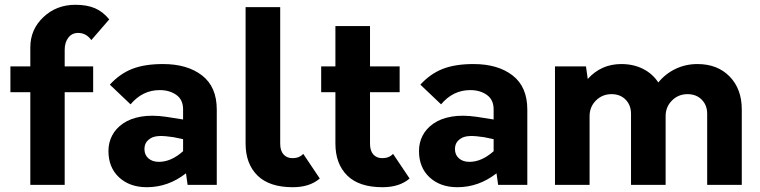

<svg xmlns="http://www.w3.org/2000/svg" viewBox="-20 -780 3206 810"><path d="M252.9 -569.8V-500H373V-391.1H252.9V0H107.9V-391.1H23.9V-500H107.9V-580.1Q107.9 -655.8 163.1 -707.8Q218.3 -759.8 297.9 -759.8Q346.7 -759.8 380.4 -745.4Q414.1 -731 440.9 -698.2L365.2 -610.8Q343.8 -641.1 309.1 -641.1Q283.7 -641.1 268.3 -621.1Q252.9 -601.1 252.9 -569.8Z M667.5 -509.8Q770.5 -509.8 832.5 -461.7Q894.5 -413.6 894.5 -317.9V0H771.5L764.6 -48.8Q689.5 9.8 599.6 9.8Q527.3 9.8 482.4 -31.7Q437.5 -73.2 437.5 -143.1Q437.5 -178.2 452.9 -208Q468.3 -237.8 499 -259Q529.8 -280.3 575.4 -288.1Q621.1 -295.9 681.6 -287.1L752.4 -275.9V-318.8Q752.4 -359.4 723.9 -379.6Q695.3 -399.9 653.8 -399.9Q581.1 -399.9 530.8 -339.8L443.4 -422.9Q485.4 -468.8 537.6 -489.3Q589.8 -509.8 667.5 -509.8ZM589.4 -150.9Q589.4 -126.5 606.2 -111.8Q623 -97.2 650.4 -97.2Q702.1 -97.2 752.4 -142.1V-192.9L712.4 -201.2Q675.8 -207 652.1 -206.1Q628.4 -205.1 614.5 -196Q600.6 -187 595 -176Q589.4 -165 589.4 -150.9Z M1215.3 9.8Q1116.2 9.8 1066.2 -39.6Q1016.1 -88.9 1016.1 -174.8V-750H1162.1V-173.8Q1162.1 -144 1176.3 -128.4Q1190.4 -112.8 1214.4 -112.8Q1242.7 -112.8 1259.3 -130.9L1329.1 -26.9Q1286.6 9.8 1215.3 9.8Z M1638.2 -130.9 1708 -26.9Q1665.5 9.8 1593.8 9.8Q1494.6 9.8 1444.8 -39.6Q1395 -88.9 1395 -174.8V-391.1H1335V-500H1395V-669.9H1541V-500H1666V-391.1H1541V-173.8Q1541 -144 1554.9 -128.4Q1568.8 -112.8 1592.8 -112.8Q1621.6 -112.8 1638.2 -130.9Z M1977.5 -509.8Q2080.6 -509.8 2142.6 -461.7Q2204.6 -413.6 2204.6 -317.9V0H2081.5L2074.7 -48.8Q1999.5 9.8 1909.7 9.8Q1837.4 9.8 1792.5 -31.7Q1747.6 -73.2 1747.6 -143.1Q1747.6 -178.2 1762.9 -208Q1778.3 -237.8 1809.1 -259Q1839.8 -280.3 1885.5 -288.1Q1931.2 -295.9 1991.7 -287.1L2062.5 -275.9V-318.8Q2062.5 -359.4 2033.9 -379.6Q2005.4 -399.9 1963.9 -399.9Q1891.1 -399.9 1840.8 -339.8L1753.4 -422.9Q1795.4 -468.8 1847.7 -489.3Q1899.9 -509.8 1977.5 -509.8ZM1899.4 -150.9Q1899.4 -126.5 1916.3 -111.8Q1933.1 -97.2 1960.4 -97.2Q2012.2 -97.2 2062.5 -142.1V-192.9L2022.5 -201.2Q1985.8 -207 1962.2 -206.1Q1938.5 -205.1 1924.6 -196Q1910.6 -187 1905 -176Q1899.4 -165 1899.4 -150.9Z M2922.4 -509.8Q3006.8 -509.8 3058.1 -457.3Q3109.4 -404.8 3109.4 -317.9V0H2963.4V-299.8Q2963.4 -336.4 2940.4 -359.6Q2917.5 -382.8 2880.4 -382.8Q2841.8 -382.8 2814.9 -356Q2788.1 -329.1 2788.1 -290V0H2642.1V-299.8Q2642.1 -336.4 2619.4 -359.6Q2596.7 -382.8 2560.1 -382.8Q2521 -382.8 2494.1 -356Q2467.3 -329.1 2467.3 -290V0H2321.3V-500H2452.1L2459.5 -446.8Q2516.1 -509.8 2601.1 -509.8Q2652.3 -509.8 2692.6 -489.5Q2732.9 -469.2 2757.3 -432.1Q2787.1 -468.8 2829.8 -489.3Q2872.6 -509.8 2922.4 -509.8Z"/></svg>

Font: Orkney
Style: Bold
Weight: 700
Designer: Samuel Oakes and Alfredo Marco Pradil
Foundry: Alfredo Marco Pradil
Version: 1.0